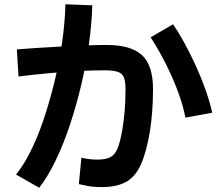

<svg xmlns="http://www.w3.org/2000/svg" viewBox="-20 -832 1040 901"><path d="M457 46Q419 46 390.5 40.5Q362 35 350 32L362 -92Q383 -87 401 -85Q419 -83 436 -83Q475 -83 497 -94Q519 -105 531.5 -135Q544 -165 554 -223Q561 -265 565 -311Q569 -357 569 -415Q569 -451 561 -469.5Q553 -488 532 -495Q511 -502 473 -502Q413 -502 346.5 -498.5Q280 -495 209.5 -488.5Q139 -482 67 -473L59 -600Q93 -603 144.5 -606.5Q196 -610 255 -613Q314 -616 373 -618.5Q432 -621 481 -621Q594 -621 646 -573.5Q698 -526 698 -414Q698 -354 694 -306Q690 -258 684 -218Q667 -117 641 -59.5Q615 -2 571 22Q527 46 457 46ZM164 49 55 -13Q88 -52 121.5 -118Q155 -184 183.5 -268Q212 -352 235 -445.5Q258 -539 271.5 -633.5Q285 -728 287 -812L413 -807Q411 -725 398 -630Q385 -535 362 -437Q339 -339 308.5 -247Q278 -155 241 -78.5Q204 -2 164 49ZM850 -280Q840 -334 817 -397Q794 -460 761 -526.5Q728 -593 687 -657L792 -718Q817 -682 844 -633Q871 -584 897 -527.5Q923 -471 943.5 -413.5Q964 -356 976 -303Z"/></svg>

Font: Murecho Thin SemiBold
Style: Regular
Weight: 600
Version: Version 1.010